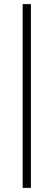

<svg xmlns="http://www.w3.org/2000/svg" viewBox="-20 -790 260 932"><path d="M90 -770H130V122H90Z"/></svg>

Font: Gmarket Sans TTF Light
Style: Regular
Weight: 300
Designer: Creative Director : Sungho Lee; Art Director : Kiwoong Choi; Project Manager : Sori Yang, Jongwook Yoon; Font Designer :
Foundry: Sandoll Inc.
Version: Version 1.000;hotconv 1.0.109;makeotfexe 2.5.65596